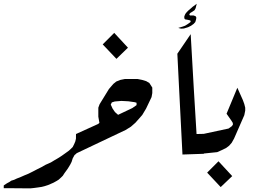

<svg xmlns="http://www.w3.org/2000/svg" viewBox="-20 -821 1409 1025"><path d="M387.7 -89.8V-46.9V-25.4V-1L377.9 6.8L368.2 24.4L362.3 43L355.5 56.6L346.7 71.3L339.8 82L332 92.8L324.2 103.5L315.4 117.2L307.6 125L293.9 137.7L283.2 144.5L265.6 154.3L250 161.1L236.3 167L217.8 172.9L202.1 176.8L182.6 179.7L161.1 182.6L141.6 184.6L22.5 183.6H0V176.8V168.9L11.7 161.1L17.6 157.2L30.3 150.4L40 143.6L55.7 138.7L70.3 131.8L85.9 126L110.4 115.2L131.8 106.4L155.3 94.7L177.7 83L201.2 71.3L223.6 58.6L252 45.9L269.5 35.2L288.1 24.4L309.6 10.7L330.1 -3.9L347.7 -16.6L357.4 -25.4L368.2 -36.1L376 -51.8L381.8 -65.4Z M663.1 -566.4 601.6 -506.8 528.3 -584 589.8 -645.5ZM610.4 -208 686.5 -244.1 709 -259.8V-272.5L699.2 -275.4L665 -280.3L627.9 -282.2L592.8 -279.3L577.1 -274.4L571.3 -262.7L581.1 -241.2L593.8 -222.7ZM503.9 -159.2 510.7 -165 504.9 -198.2V-246.1L511.7 -264.6L561.5 -345.7L585 -373L600.6 -385.7L623 -394.5L647.5 -399.4H713.9L738.3 -394.5L760.7 -387.7L777.3 -377.9L793 -353.5V-324.2L789.1 -302.7L759.8 -241.2L739.3 -207L703.1 -166L678.7 -144.5L650.4 -127L384.8 -1L385.7 -105.5Z M998 -638.7 1014.6 -347.7 1029.3 -105.5 1068.4 -106.4V0L954.1 3.9L935.5 -360.4L926.8 -534.2ZM1030.3 -800.8 1024.4 -777.3 1018.6 -766.6 1005.9 -757.8 996.1 -752 990.2 -745.1 994.1 -738.3H1013.7L1024.4 -734.4L1028.3 -726.6L1026.4 -715.8L1022.5 -703.1L1013.7 -693.4L1000 -683.6L984.4 -675.8L961.9 -668.9L946.3 -668L931.6 -671.9L954.1 -678.7L967.8 -683.6L980.5 -691.4L990.2 -698.2L998 -704.1L996.1 -711.9L984.4 -714.8L967.8 -717.8L963.9 -723.6V-733.4L967.8 -743.2L971.7 -750L978.5 -757.8L986.3 -765.6L998 -775.4L1007.8 -784.2Z M1247.1 -352.5 1276.4 -287.1 1284.2 -265.6 1289.1 -246.1V-230.5L1284.2 -206.1L1229.5 -81.1L1216.8 -58.6L1203.1 -43L1187.5 -31.2L1168 -21.5L1139.6 -8.8L1063.5 -1V-105.5L1200.2 -134.8L1217.8 -147.5L1223.6 -156.2L1222.7 -165L1214.8 -177.7L1189.5 -213.9ZM1219.7 119.1 1158.2 177.7 1085.9 100.6 1146.5 40Z"/></svg>

Font: LaylaRuqaa
Style: Regular
Weight: 400
Version: Version 2.0